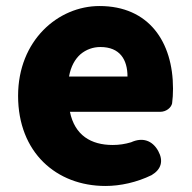

<svg xmlns="http://www.w3.org/2000/svg" viewBox="-20 -603 636 637"><path d="M124 -65C176 -14 248 14 330 14C379 14 434 2 483 -22C515 -41 523 -69 505 -102C485 -138 452 -148 415 -131C395 -125 375 -122 354 -122C282 -122 228 -154 212 -232H379H511C532 -232 548 -246 551 -260C553 -274 554 -292 554 -309C554 -464 474 -583 310 -583C173 -583 40 -469 40 -285C40 -191 72 -116 124 -65ZM247 -423C266 -439 289 -447 313 -447C378 -447 403 -405 403 -349H306H209C215 -383 229 -407 247 -423Z"/></svg>

Font: GenSenRounded2 TW H
Style: Regular
Weight: 900
Version: Version 2.100;PS 2.1;hotconv 16.6.51;makeotf.lib2.5.65220 DE